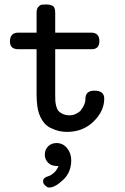

<svg xmlns="http://www.w3.org/2000/svg" viewBox="-20 -591 565 866"><path d="M24.9 -403.8Q24.9 -443.8 63 -443.8H145V-534.2Q145 -551.3 153.1 -560.1Q161.1 -568.8 168 -569.8Q174.8 -570.8 187 -570.8H191.9Q198.7 -570.8 203.4 -569.8Q208 -568.8 215.1 -565.9Q222.2 -563 225.6 -554.9Q229 -546.9 229 -534.2V-443.8H391.1Q428.2 -443.8 428.2 -405.8Q428.2 -368.7 393.1 -369.1H229V-162.1Q229 -146 229.5 -136.5Q230 -127 233.4 -113Q236.8 -99.1 243.4 -91.1Q250 -83 263.4 -76.9Q276.9 -70.8 295.9 -70.8Q317.9 -70.8 341.8 -89.8Q355 -106.9 360.1 -119.4Q365.2 -131.8 365.2 -142.8Q365.2 -153.8 367.2 -159.2Q374 -182.1 405.8 -182.1Q449.7 -182.1 450.2 -147Q450.2 -89.8 402.1 -43Q354 3.9 282.2 3.9Q264.2 3.9 246.6 0Q229 -3.9 207 -14.4Q185.1 -24.9 168.9 -51Q152.8 -77.1 147.9 -115.2Q145 -140.1 145 -165V-369.1H63Q24.9 -368.7 24.9 -403.8ZM244.1 157.7H237.3Q210.4 157.7 196.3 142.3Q182.1 127 182.1 106Q182.1 84 197 69.1Q211.9 54.2 234.9 54.2Q263.7 54.2 282.5 77.1Q301.3 100.1 301.3 131.8Q301.3 186 264.6 220.5Q228 254.9 202.1 254.9Q193.4 254.9 183.8 245.8Q174.3 236.8 174.3 226.8Q174.3 216.8 181.6 211.4Q189 206.1 199.5 203.1Q210 200.2 223.1 188.5Q236.3 176.8 244.1 157.7Z"/></svg>

Font: CMU Typewriter Text
Style: Bold
Weight: 700
Version: Version 0.7.0